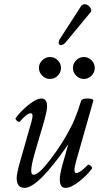

<svg xmlns="http://www.w3.org/2000/svg" viewBox="-20 -889 478 922"><path d="M293.9 -684.1Q284.2 -673.3 274.2 -672.6Q264.2 -671.9 262 -680.2Q259.8 -688.5 267.1 -701.2L370.1 -860.8Q379.4 -871.1 392.6 -867.9Q405.8 -864.7 414.1 -851.6Q422.4 -838.4 414.1 -829.1ZM167 -563Q167 -584 182.9 -599.6Q198.7 -615.2 220.2 -615.2Q241.7 -615.2 257.3 -599.6Q272.9 -584 272.9 -563Q272.9 -541.5 257.3 -525.6Q241.7 -509.8 220.2 -509.8Q198.7 -509.8 182.9 -525.6Q167 -541.5 167 -563ZM382.8 -509.8Q361.3 -509.8 345.7 -525.6Q330.1 -541.5 330.1 -563Q330.1 -584 345.7 -599.6Q361.3 -615.2 382.8 -615.2Q403.8 -615.2 419.4 -599.6Q435.1 -584 435.1 -563Q435.1 -541.5 419.4 -525.6Q403.8 -509.8 382.8 -509.8ZM98.1 13.2Q60.1 13.2 60.1 -34.2Q60.1 -49.8 69.8 -89.8L131.8 -307.1Q137.2 -327.1 136 -336.2Q134.8 -345.2 126 -345.2Q110.8 -345.2 75.2 -305.2Q71.8 -302.2 66.7 -304.7Q61.5 -307.1 57.4 -313Q53.2 -318.8 55.2 -321.8Q77.1 -353 116 -384.5Q154.8 -416 179.2 -416Q206.1 -416 206.1 -377Q206.1 -358.9 193.8 -314L148.9 -161.1Q129.9 -96.2 129.9 -69.8Q129.9 -49.8 141.1 -49.8Q166 -49.8 220.9 -121.8Q275.9 -193.8 313 -264.2Q341.8 -314.9 369.1 -403.8Q372.6 -416 398.9 -416Q428.2 -416 428.2 -405.8L346.2 -117.2Q329.1 -58.1 346.2 -58.1Q364.3 -58.1 401.9 -97.2Q404.3 -100.1 409.9 -96.9Q415.5 -93.8 419.7 -88.4Q423.8 -83 421.9 -80.1Q398.4 -47.4 359.6 -17.1Q320.8 13.2 293.9 13.2Q267.1 13.2 267.1 -27.8Q267.1 -50.8 278.8 -94.2L308.1 -196.8Q163.1 13.2 98.1 13.2Z"/></svg>

Font: Junicode SmCond
Style: Italic
Weight: 400
Width: 4
Italic angle: -11°
Designer: Peter S. Baker
Version: Version 2.206